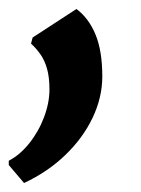

<svg xmlns="http://www.w3.org/2000/svg" viewBox="-48 -153 314 427"><path d="M5.5 254 -28.5 214V204.5Q-3.5 191.5 17.2 165.5Q38 139.5 50 107.5Q62 75.5 62 46Q62 18.5 56.5 -0.5Q51 -19.5 41.5 -32.8Q32 -46 21 -56L24.5 -69.5L122 -133Q149.5 -112.5 164.5 -76Q179.5 -39.5 179.5 17Q179.5 63.5 158 108.8Q136.5 154 97.2 191.8Q58 229.5 5.5 254Z"/></svg>

Font: Merriweather 24pt Black
Style: Italic
Weight: 900
Italic angle: -7.8°
Designer: Eben Sorkin
Foundry: Eben Sorkin
Version: Version 2.101